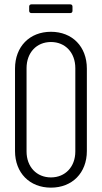

<svg xmlns="http://www.w3.org/2000/svg" viewBox="-20 -854 469 882"><path d="M124 -794H303C309 -794 313 -798 313 -804V-824C313 -830 309 -834 303 -834H124C118 -834 114 -830 114 -824V-804C114 -798 118 -794 124 -794ZM214 8C312 8 379 -60 379 -160V-539C379 -640 312 -708 214 -708C116 -708 49 -640 49 -539V-160C49 -60 116 8 214 8ZM214 -39C148 -39 102 -88 102 -158V-541C102 -612 148 -661 214 -661C280 -661 326 -612 326 -541V-158C326 -88 280 -39 214 -39Z"/></svg>

Font: Barlow Condensed Light
Style: Regular
Weight: 300
Width: 3
Designer: Jeremy Tribby
Foundry: Tribby Type
Version: Version 1.422;hotconv 1.0.109;makeotfexe 2.5.65596